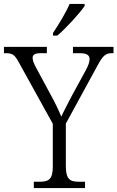

<svg xmlns="http://www.w3.org/2000/svg" viewBox="-27 -951 594 971"><path d="M241 -784V-771H263C309 -810 378 -886 401 -921V-931H325C306 -886 270 -828 241 -784ZM144 0H403V-32H373C328 -32 306 -42 306 -112V-326L467 -621C494 -671 508 -682 539 -682H547V-714H342V-682H377C412 -682 426 -672 426 -652C426 -638 420 -620 407 -596L335 -464C313 -421 294 -386 283 -361C268 -397 249 -437 226 -478L157 -606C147 -624 138 -643 138 -658C138 -671 144 -682 178 -682H210V-714H-7V-682H3C37 -682 48 -673 69 -634L240 -325V-109C240 -42 218 -32 173 -32H144Z"/></svg>

Font: Noto Serif Bengali SemiCondensed Light
Style: Regular
Weight: 300
Width: 4
Designer: Juan Bruce, Universal Thirst, Indian Type Foundry and the Monotype Design Team.
Foundry: Monotype Imaging Inc.
Version: Version 2.003